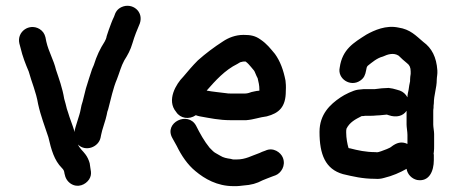

<svg xmlns="http://www.w3.org/2000/svg" viewBox="-20 -620 1571 655"><path d="M46 -472 50 -457C57 -427 67 -402 78 -376C88 -339 103 -307 110 -265C119 -224 133 -189 145 -152C155 -109 165 -73 191 -47C197 -41 199 -37 200 -28C203 -12 210 -1 222 7C246 22 272 10 284 -8C296 -27 288 -41 286 -63C283 -74 278 -85 271 -94C263 -105 252 -113 246 -127C272 -101 316 -118 323 -150L325 -160C327 -174 342 -215 344 -228C345 -236 347 -242 349 -247C358 -281 366 -320 379 -350C388 -373 393 -394 404 -414C416 -433 425 -449 432 -473C439 -497 448 -519 457 -540C471 -581 431 -612 395 -596C380 -589 374 -579 369 -563C361 -547 358 -536 351 -518L344 -497C343 -490 340 -483 337 -478C321 -453 310 -430 300 -398L294 -384C287 -362 280 -342 273 -318L262 -274C259 -266 257 -257 255 -246C252 -227 236 -187 234 -170C233 -172 233 -174 233 -175C227 -195 218 -216 212 -237L208 -249C205 -261 203 -270 199 -283C193 -320 181 -352 171 -382C163 -416 146 -443 138 -478L135 -493C132 -505 126 -514 115 -521C80 -542 37 -512 46 -472Z M568 -149 583 -122C599 -89 620 -58 647 -36C678 -10 721 15 776 15H788C793 15 800 14 809 13C838 11 855 6 876 -5C890 -11 894 -12 909 -18L920 -22C938 -29 956 -54 945 -82C938 -100 912 -119 885 -106L874 -102C868 -99 863 -97 860 -96C839 -89 818 -76 788 -76H776C774 -76 771 -77 767 -78C753 -80 742 -82 731 -89L717 -97C714 -98 711 -101 707 -104L695 -116C677 -138 662 -165 649 -191C622 -242 538 -202 568 -149ZM685 -311C715 -345 747 -381 790 -402C795 -405 800 -409 806 -409C807 -410 809 -410 811 -410H818C826 -404 830 -399 836 -392L846 -380C847 -379 848 -377 849 -375L855 -361L859 -353C862 -338 865 -332 865 -311C862 -310 859 -310 857 -310C850 -309 844 -307 838 -306C833 -304 824 -301 817 -301H766C761 -301 756 -301 752 -302C730 -305 705 -307 685 -311ZM648 -227C653 -225 657 -224 662 -223C696 -217 728 -210 766 -210H820C846 -212 865 -220 890 -223C932 -234 955 -255 955 -309C956 -325 955 -337 954 -345C947 -381 936 -411 918 -436C902 -455 891 -470 869 -485C851 -498 835 -501 811 -501C783 -501 759 -491 741 -479C710 -459 682 -438 655 -414C636 -395 622 -378 605 -358C581 -334 547 -278 581 -238C595 -216 625 -211 648 -227Z M1259 -316H1221L1201 -314C1185 -312 1155 -297 1142 -288C1106 -264 1070 -230 1070 -170C1070 -93 1090 -43 1150 -26C1184 -18 1217 -10 1259 -10C1270 -9 1280 -10 1290 -13C1319 -20 1344 -31 1367 -44C1370 -25 1385 -10 1403 -6C1444 1 1460 -36 1460 -74V-92C1459 -94 1459 -97 1460 -101C1461 -108 1461 -116 1461 -124V-163C1461 -172 1458 -186 1458 -195V-238C1458 -243 1458 -247 1459 -252C1459 -257 1459 -262 1460 -267C1460 -296 1470 -320 1470 -348C1470 -357 1473 -367 1472 -380C1469 -425 1453 -456 1424 -477C1399 -498 1380 -520 1339 -526C1297 -535 1257 -517 1230 -502C1186 -474 1148 -452 1139 -390C1130 -351 1176 -322 1209 -345C1222 -354 1226 -364 1229 -380L1231 -390C1232 -391 1232 -391 1232 -392C1233 -394 1234 -395 1235 -396C1249 -407 1266 -422 1286 -427C1303 -435 1323 -441 1340 -430C1348 -422 1360 -411 1369 -404C1377 -398 1381 -390 1381 -376V-368C1380 -361 1379 -355 1379 -349V-343L1376 -328L1374 -314C1372 -306 1370 -296 1370 -288C1364 -299 1355 -307 1344 -311L1334 -314C1325 -317 1315 -319 1306 -320C1294 -320 1271 -318 1259 -316ZM1370 -160V-129C1349 -139 1332 -132 1317 -121C1310 -114 1290 -108 1280 -104C1276 -103 1268 -99 1261 -101C1228 -101 1201 -107 1174 -114C1173 -114 1171 -114 1169 -115C1165 -128 1161 -149 1161 -168C1161 -173 1161 -177 1162 -181C1173 -203 1192 -213 1214 -224C1218 -224 1222 -224 1226 -225H1242C1249 -225 1256 -225 1263 -226C1270 -226 1279 -227 1289 -228C1292 -228 1296 -229 1299 -229H1300C1301 -229 1303 -228 1306 -227C1332 -218 1355 -224 1367 -242V-195C1367 -186 1370 -170 1370 -160Z"/></svg>

Font: Dictator
Style: Regular
Weight: 500
Version: Version MIL.1277